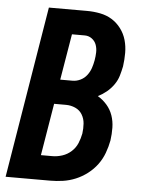

<svg xmlns="http://www.w3.org/2000/svg" viewBox="-53 -777 605 819"><g transform="rotate(5 250.0 -367.5)"><path d="M2 0 123 -735H286Q315 -735 343 -729.5Q371 -724 393.5 -710Q416 -696 432.5 -674Q449 -652 456.5 -625.5Q464 -599 464 -570.5Q464 -542 460 -513Q456 -493 450 -472.5Q444 -452 431 -433.5Q418 -415 401 -401Q384 -387 364 -377Q386 -364 403 -344.5Q420 -325 428.5 -300.5Q437 -276 437.5 -248.5Q438 -221 434 -193Q429 -166 419 -139Q409 -112 392 -89Q375 -66 351.5 -48Q328 -30 301.5 -19Q275 -8 247.5 -4Q220 0 193 0ZM251 -433Q268 -433 284.5 -441Q301 -449 312 -463.5Q323 -478 328.5 -494.5Q334 -511 337 -528Q340 -545 340.5 -562Q341 -579 335.5 -594.5Q330 -610 316.5 -620Q303 -630 286 -630H231L198 -433ZM144 -105H193Q214 -105 235.5 -112Q257 -119 274 -134.5Q291 -150 299.5 -170.5Q308 -191 312 -212Q315 -234 313.5 -255Q312 -276 301.5 -293.5Q291 -311 272 -319.5Q253 -328 232 -328H181Z"/></g></svg>

Font: Iosevka Term Curly Extrabold
Style: Italic
Weight: 800
Italic angle: -9°
Designer: Belleve Invis
Foundry: Belleve Invis
Version: Version 32.3.0